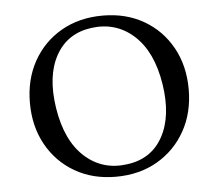

<svg xmlns="http://www.w3.org/2000/svg" viewBox="-42 -521 657 577"><g transform="rotate(-5 286.5 -232.0)"><path d="M287.5 -475Q357.5 -475 411.2 -444Q465 -413 495.5 -358Q526 -303 526 -232Q526 -161.5 495.5 -106.8Q465 -52 410.8 -20.5Q356.5 11 285.5 11Q215.5 11 161.8 -20.2Q108 -51.5 77.5 -106.5Q47 -161.5 47 -232.5Q47 -303 77.5 -357.8Q108 -412.5 162.2 -443.8Q216.5 -475 287.5 -475ZM322.5 -23.5Q396 -33 430 -95Q464 -157 449 -254Q433.5 -353 379.5 -402Q325.5 -451 250.5 -441Q177 -431 143 -369.2Q109 -307.5 124 -210.5Q139.5 -111 193.5 -62Q247.5 -13 322.5 -23.5Z"/></g></svg>

Font: Fraunces 9pt Light
Style: Regular
Weight: 300
Version: Version 1.000;[0bf87f6ff]